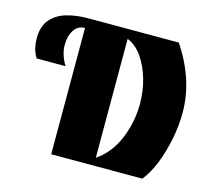

<svg xmlns="http://www.w3.org/2000/svg" viewBox="-85 -654 830 755"><g transform="rotate(15 330.0 -277.0)"><path d="M183 0V-554H554Q640 -426 640 -291Q640 -238 629 -183Q618 -128 599 -80Q580 -32 554 0ZM356 -32Q412 -70 440.5 -138.5Q469 -207 469 -282Q469 -334 455 -382Q441 -430 416 -466Q391 -502 356 -516ZM30 -349Q17 -372 13.5 -391Q10 -410 10 -426Q10 -475 34 -503Q58 -531 97.5 -542.5Q137 -554 183 -554V-514Q155 -514 139 -490Q123 -466 123 -428Q123 -411 129 -390.5Q135 -370 148 -349Z"/></g></svg>

Font: Tac One
Style: Regular
Weight: 400
Designer: Oluseyi Olusanya, David Udoh, Eyiyemi Adegbite, Mirko Velimirović
Version: Version 1.003; ttfautohint (v1.8.4.7-5d5b)